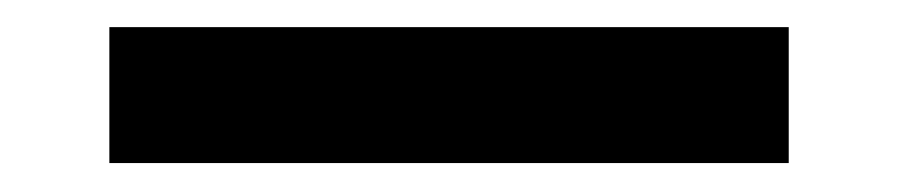

<svg xmlns="http://www.w3.org/2000/svg" viewBox="-20 -437 645 138"><path d="M58.6 -417.5H546.9V-319.8H58.6Z"/></svg>

Font: Berenika
Style: Bold
Weight: 700
Designer: Wojciech Kalinowski "wmk69" (wmk69@o2.pl)
Foundry: Wojciech Kalinowski "wmk69" (wmk69@o2.pl)
Version: Version 3.1.0; 2021-05-14